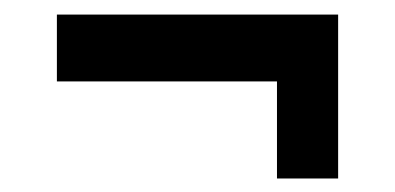

<svg xmlns="http://www.w3.org/2000/svg" viewBox="-20 -454 555 270"><path d="M369.5 -203H455.5V-433.5H60V-339.5H369.5Z"/></svg>

Font: Besley ExtraBold
Style: Regular
Weight: 800
Designer: Owen Earl
Foundry: indestructible type*
Version: Version 2.001